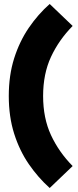

<svg xmlns="http://www.w3.org/2000/svg" viewBox="-20 -817 392 962"><path d="M196 -336Q196 -225 235.5 -140Q275 -55 344 15L229 125Q171 73 124.5 5.5Q78 -62 51 -147Q24 -232 24 -336Q24 -440 51 -525Q78 -610 124.5 -678Q171 -746 229 -797L344 -687Q275 -617 235.5 -532Q196 -447 196 -336Z"/></svg>

Font: Gabarito Black
Style: Regular
Weight: 900
Designer: Leandro Assis / Alvaro Franca / Felipe Casaprima
Foundry: Naipe Foundry
Version: Version 1.000